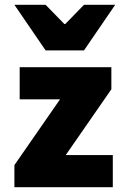

<svg xmlns="http://www.w3.org/2000/svg" viewBox="-20 -780 514 800"><path d="M40 0V-92L230 -366H62V-500H444V-408L254 -134H450V0ZM170 -570 40 -760H170L248 -680H252L330 -760H460L330 -570Z"/></svg>

Font: Source Sans 3 Black
Style: Regular
Weight: 900
Designer: Paul D. Hunt
Foundry: Adobe
Version: Version 3.046;hotconv 1.0.118;makeotfexe 2.5.65603